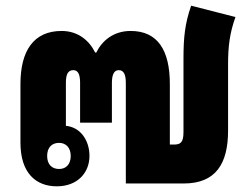

<svg xmlns="http://www.w3.org/2000/svg" viewBox="-20 -646 883 676"><path d="M180 10C253 10 295 -38 295 -97C295 -151 264 -198 212 -203V-354C212 -382 218 -399 238 -399C256 -399 262 -382 262 -354V-214H374V-354C374 -382 381 -399 398 -399C415 -399 423 -385 423 -354V0H627C740 0 783 -70 783 -186V-419C783 -484 789 -530 809 -586L653 -626C631 -563 626 -514 626 -439V-181C626 -143 615 -137 591 -137H578V-350C578 -468 536 -537 440 -537C379 -537 339 -502 319 -461H315C295 -502 256 -537 197 -537C99 -537 52 -468 52 -350V-144C52 -36 107 10 180 10ZM188 -51C162 -51 146 -68 146 -97C146 -126 162 -143 188 -143C213 -143 229 -125 229 -97C229 -68 213 -51 188 -51Z"/></svg>

Font: Noto Sans Thai Looped Condensed Black
Style: Regular
Weight: 900
Width: 3
Designer: Sasikarn Vongin, Ben Mitchell
Foundry: The Fontpad Ltd
Version: Version 1.001